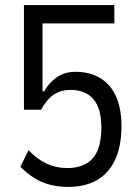

<svg xmlns="http://www.w3.org/2000/svg" viewBox="-20 -725 538 754"><path d="M248 9Q210 9 176.5 0.5Q143 -8 114.5 -26Q86 -44 60 -70L92 -135Q127 -99 164 -82Q201 -65 244 -65Q310 -65 344 -103Q378 -141 378 -224Q378 -299 347 -335.5Q316 -372 256 -372Q221 -372 193.5 -355Q166 -338 141 -294H74V-705H429V-633H147V-366H153Q173 -401 203.5 -422Q234 -443 276 -443Q334 -443 375 -417.5Q416 -392 436.5 -344.5Q457 -297 457 -230Q457 -150 431.5 -96.5Q406 -43 359.5 -17Q313 9 248 9Z"/></svg>

Font: Nunito Sans 7pt Condensed
Style: Regular
Weight: 400
Width: 3
Designer: Vernon Adams
Foundry: Vernon Adams
Version: Version 3.101;gftools[0.9.27]